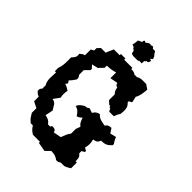

<svg xmlns="http://www.w3.org/2000/svg" viewBox="-246 -994 1112 1112"><g transform="rotate(45 310.0 -438.0)"><path d="M254 -836V-831C254 -820 250 -810 249 -798L263 -793C268 -784 269 -784 278 -779L283 -759L297 -754H340V-759H364V-779C372 -782 370 -780 373 -788H383C389 -796 390 -797 392 -807L379 -812L392 -822L388 -836C380 -845 374 -853 368 -864H349C346 -870 348 -869 340 -874C331 -874 333 -874 326 -869L321 -874C310 -869 302 -870 297 -859L283 -864C278 -857 278 -859 278 -850C268 -838 273 -851 254 -836ZM240 -712V-702H192L172 -655H134L116 -636V-617L98 -607V-560C85 -556 79 -552 68 -541C68 -537 70 -535 70 -532C70 -516 64 -510 50 -494V-461C50 -440 48 -419 40 -399V-371H50C50 -357 48 -341 48 -325C48 -307 51 -288 60 -276V-248C51 -239 50 -237 50 -226V-220C61 -209 65 -205 78 -201V-163L116 -144V-106L134 -78L154 -59H172C183 -40 191 -34 210 -21H268V-12L324 -2L352 -30C378 -29 389 -27 410 -12C427 -12 424 -12 438 -21H466C482 -26 490 -31 504 -40V-87H494C493 -112 494 -120 476 -135V-153L494 -163V-172L476 -182C480 -195 481 -205 481 -215C481 -225 480 -235 476 -248C499 -253 505 -254 514 -276C545 -276 559 -282 580 -305V-314C571 -328 565 -336 560 -352L522 -343L504 -371C482 -369 479 -368 466 -352C438 -357 417 -359 400 -380C378 -373 375 -371 362 -352L334 -362C320 -353 323 -352 306 -352C287 -339 276 -335 268 -314C293 -307 299 -297 314 -276C327 -280 333 -284 344 -295C351 -273 355 -262 372 -248L362 -220V-182C349 -167 341 -144 334 -125L286 -116C281 -131 283 -130 268 -135C249 -135 254 -137 248 -125H230C216 -144 206 -148 182 -153L192 -201C175 -225 174 -244 144 -248L172 -286C170 -296 169 -304 169 -312C169 -321 170 -332 172 -343C158 -352 150 -357 134 -362C140 -371 144 -373 144 -375C144 -377 140 -381 134 -390C146 -401 154 -413 164 -428C164 -445 163 -442 154 -456V-494L182 -522V-532L164 -551L202 -560L230 -589V-607C254 -607 273 -610 296 -617V-570L344 -579C349 -564 347 -565 362 -560C366 -540 367 -535 380 -522V-475L400 -456H410V-447H418L428 -428H466C471 -444 475 -452 484 -466C484 -475 486 -484 486 -492C486 -511 483 -527 466 -541V-551L484 -560L476 -598C489 -616 492 -649 494 -674L466 -693H440C425 -693 412 -691 400 -683H380C367 -692 363 -692 344 -693V-702H277V-712Z"/></g></svg>

Font: GNUTypewriter
Style: Standard
Weight: 400
Version: Version 001.000